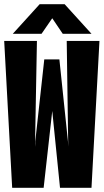

<svg xmlns="http://www.w3.org/2000/svg" viewBox="-23 -895 494 915"><path d="M413 -734H276L226 -808L175 -734H38L166 -875H285ZM35 0 -3 -700H153L144 -210L144.5 -195L145 -221L188 -612H260L301 -220L302 -196.5V-210L295 -700H451L413 0H263L226 -366L185 0Z"/></svg>

Font: League Mono Condensed ExtraBold
Style: Regular
Weight: 800
Width: 1
Designer: Tyler Finck
Foundry: The League of Moveable Type / Tyler Finck
Version: Version 2.210